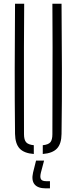

<svg xmlns="http://www.w3.org/2000/svg" viewBox="-20 -820 410 1028"><path d="M60.5 -103Q58.5 -280 58.8 -451.8Q59 -623.5 60.5 -800H109.5Q108.5 -682 108.2 -566.2Q108 -450.5 108.2 -335Q108.5 -219.5 108.5 -101.5Q108.5 -71.5 119.8 -58.5Q131 -45.5 161 -42.5V4.5Q108.5 0.5 85 -25Q61.5 -50.5 60.5 -103ZM209 4.5V-42.5Q239 -45.5 249.8 -58.5Q260.5 -71.5 260.5 -101.5Q260.5 -219.5 261 -335Q261.5 -450.5 261.5 -566.2Q261.5 -682 260.5 -800H309.5Q311 -623.5 311.5 -451.8Q312 -280 309.5 -103Q309 -50.5 285.2 -25Q261.5 0.5 209 4.5ZM247.5 188.5H225.5Q182.5 188.5 165 167Q147.5 145.5 157 104L173 40H216L199 104Q193 128.5 199.2 139.2Q205.5 150 226.5 150H247.5Z"/></svg>

Font: Big Shoulders Stencil Text ExtraLight
Style: Regular
Weight: 250
Version: Version 2.001